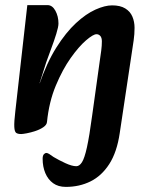

<svg xmlns="http://www.w3.org/2000/svg" viewBox="-20 -511 587 752"><path d="M238 221Q208 221 188 206.5Q168 192 157.5 167Q147 142 147 111Q147 98 152 93Q157 88 161 88Q166 88 172.5 92Q179 96 190 104Q210 116 236 128Q262 140 279 140Q291 140 301 124.5Q311 109 320.5 66Q330 23 341 -59L371 -274Q374 -294 376.5 -313Q379 -332 379 -349Q379 -363 373 -370Q367 -377 358 -377Q345 -377 317 -353Q289 -329 257 -284Q225 -239 198.5 -175.5Q172 -112 164 -33L133 -178Q163 -265 200.5 -324.5Q238 -384 277.5 -420.5Q317 -457 354 -473.5Q391 -490 419 -490Q451 -490 470.5 -478Q490 -466 498.5 -446Q507 -426 507 -402Q507 -377 503.5 -353Q500 -329 496 -303L449 10Q438 85 408 131.5Q378 178 334.5 199.5Q291 221 238 221ZM63 14Q50 14 43.5 9.5Q37 5 36 -14Q35 -33 40 -75L87 -491H166Q185 -491 197 -469Q209 -447 209 -419Q209 -406 200.5 -378.5Q192 -351 180.5 -320.5Q169 -290 161 -267L135 -185L179 -191L164 -33Q163 -22 150 -13Q137 -4 119 2Q101 8 85 11Q69 14 63 14Z"/></svg>

Font: Alkatra Medium
Style: Regular
Weight: 500
Designer: Suman Bhandary
Version: Version 1.100;gftools[0.9.22]